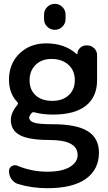

<svg xmlns="http://www.w3.org/2000/svg" viewBox="-20 -784 568 1011"><path d="M255.9 -252.9Q309.6 -252.9 341.8 -282.7Q374 -312.5 374 -361.3Q374 -413.1 339.8 -443.4Q305.7 -473.6 251 -473.6Q199.2 -473.6 167.5 -442.4Q135.7 -411.1 135.7 -361.3Q135.7 -311.5 167.5 -282.2Q199.2 -252.9 255.9 -252.9ZM388.7 32.2Q388.7 -46.9 241.2 -46.9Q130.9 -46.9 84 -72.8Q37.1 -98.6 37.1 -152.3Q37.1 -190.4 71.3 -231.4Q78.1 -239.3 71.3 -246.1Q27.3 -292 27.3 -364.3Q27.3 -448.2 82.5 -502Q137.7 -555.7 223.6 -555.7Q321.3 -555.7 383.8 -499Q384.8 -498 386.2 -498.5Q387.7 -499 387.7 -500Q387.7 -518.6 401.4 -531.7Q415 -544.9 433.6 -544.9H439.5Q460.9 -544.9 476.1 -529.8Q491.2 -514.6 491.2 -494.1V-362.3Q491.2 -274.4 432.6 -227.5Q374 -180.7 258.8 -180.7Q203.1 -180.7 162.1 -192.4Q151.4 -195.3 145.5 -187.5Q133.8 -173.8 133.8 -164.1Q133.8 -147.5 158.2 -138.7Q182.6 -129.9 256.8 -129.9Q382.8 -129.9 441.9 -93.3Q501 -56.6 501 19.5Q501 108.4 432.1 157.7Q363.3 207 228.5 207Q147.5 207 74.2 184.6Q52.7 177.7 40 158.7Q27.3 139.6 27.3 117.2Q27.3 99.6 42 90.8Q49.8 85.9 58.6 85.9Q65.4 85.9 72.3 88.9Q147.5 120.1 228.5 120.1Q306.6 120.1 347.7 95.2Q388.7 70.3 388.7 32.2ZM211.9 -683.6V-707Q211.9 -730.5 228.5 -747.1Q245.1 -763.7 268.6 -763.7Q292 -763.7 308.6 -747.1Q325.2 -730.5 325.2 -707V-683.6Q325.2 -660.2 308.6 -643.6Q292 -627 268.6 -627Q245.1 -627 228.5 -643.6Q211.9 -660.2 211.9 -683.6Z"/></svg>

Font: Gen Jyuu GothicX Medium
Style: Regular
Weight: 500
Designer: Ryoko NISHIZUKA (kana &amp; ideographs); Paul D. Hunt (Latin, Greek &amp; Cyrillic); Wenlong ZHANG (bopomofo); Sandoll C
Version: Version 1.058.20140828